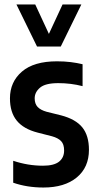

<svg xmlns="http://www.w3.org/2000/svg" viewBox="-20 -828 437 858"><path d="M174 10Q101 10 39 -11.5V-109.5Q105 -87.5 172 -87.5Q221 -87.5 243.8 -105.5Q266.5 -123.5 266.5 -155.5Q266.5 -183.5 253 -197.5Q239.5 -211.5 212.5 -219L148 -235.5Q85.5 -251.5 55 -288.8Q24.5 -326 24.5 -388.5Q24.5 -462 78 -508Q131.5 -554 234.5 -554Q267.5 -554 295.8 -550.5Q324 -547 349 -541V-443Q297 -456.5 240.5 -456.5Q182.5 -456.5 158.8 -436.2Q135 -416 135 -388.5Q135 -364 148.2 -350Q161.5 -336 188.5 -328.5L253 -312.5Q318 -295.5 347.8 -258.8Q377.5 -222 377.5 -158.5Q377.5 -80 323 -35Q268.5 10 174 10ZM145.5 -620 53.5 -808H137.5L198.5 -676.5L259.5 -808H343.5L251.5 -620Z"/></svg>

Font: Encode Sans Condensed Condensed SemiBold
Style: Regular
Weight: 600
Width: 3
Designer: Multiple Designers
Foundry: Impallari Type
Version: Version 3.000; ttfautohint (v1.8.3) -l 8 -r 50 -G 200 -x 14 